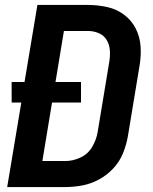

<svg xmlns="http://www.w3.org/2000/svg" viewBox="-20 -755 616 775"><path d="M9 0H244Q278 0 312.5 -6.5Q347 -13 379.5 -30.5Q412 -48 437.5 -75.5Q463 -103 476.5 -136.5Q490 -170 496 -204L543 -488Q550 -528 547.5 -567Q545 -606 528 -639.5Q511 -673 481 -695.5Q451 -718 413 -726.5Q375 -735 335 -735H131L79 -424H27V-341H66ZM244 -105H151L190 -341H307V-424H204L238 -630H335Q358 -630 379 -621Q400 -612 411 -593Q422 -574 423.5 -551Q425 -528 421 -505L374 -221Q369 -191 352 -162Q335 -133 304.5 -119Q274 -105 244 -105Z"/></svg>

Font: Iosevka Sparkle Oblique
Style: Bold
Weight: 700
Italic angle: -9°
Designer: Belleve Invis
Foundry: Belleve Invis
Version: Version 4.5.0; ttfautohint (v1.8.3)